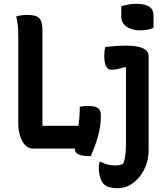

<svg xmlns="http://www.w3.org/2000/svg" viewBox="-20 -788 890 1018"><path d="M623 -755Q638 -760 660 -764Q682 -768 703 -768Q744 -768 769 -754Q794 -740 794 -706V-640Q762 -627 723 -627Q679 -627 651 -646.5Q623 -666 623 -700ZM157 0Q130 0 112.5 -19.5Q95 -39 86 -69Q77 -99 77 -128V-593Q77 -625 74.5 -650.5Q72 -676 66 -701Q80 -705 94.5 -707Q109 -709 127 -709Q173 -709 189 -690.5Q205 -672 205 -628V-121H396Q399 -142 401 -167Q403 -192 403 -222Q411 -224 422.5 -225Q434 -226 447 -226Q484 -226 499.5 -215Q515 -204 515 -175Q515 -119 499 -63.5Q483 -8 461 40Q415 40 396 30.5Q377 21 377 4Q377 2 377 0ZM648 -546Q768 -546 768 -490V10Q768 61 746.5 106.5Q725 152 687.5 181Q650 210 601 210Q578 210 560.5 205Q543 200 529 187Q518 176 511 152.5Q504 129 504 104Q504 85 508 70H514Q535 81 553 85Q571 89 594 89Q615 89 633 81Q642 58 645 31Q648 4 648 -30V-429L642 -433Q622 -426 604 -422Q586 -418 571 -418Q533 -418 533 -492Q533 -519 538 -539Q564 -542 593.5 -544Q623 -546 648 -546Z"/></svg>

Font: Recursive Sn Csl St SmB
Style: Regular
Weight: 600
Version: Version 1.079;hotconv 1.0.112;makeotfexe 2.5.65598; ttfautoh